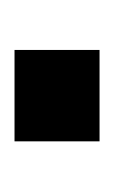

<svg xmlns="http://www.w3.org/2000/svg" viewBox="35 -344 160 271"><g transform="rotate(90 115.5 -209.0)"><path d="M51 -149V-269H180V-149Z"/></g></svg>

Font: Rokkitt SemiBold ExtraBold
Style: Regular
Weight: 800
Version: Version 3.103